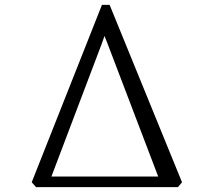

<svg xmlns="http://www.w3.org/2000/svg" viewBox="-20 -770 880 790"><path d="M128.5 0 110.5 -20 399.5 -750H431L729 -20L712 0ZM191.5 -43.5H631L421.5 -593L410 -622L399 -591Z"/></svg>

Font: Merriweather 24pt Light
Style: Regular
Weight: 300
Designer: Eben Sorkin
Foundry: Eben Sorkin
Version: Version 2.100